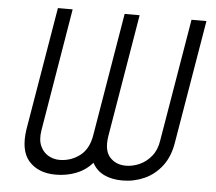

<svg xmlns="http://www.w3.org/2000/svg" viewBox="-52 -784 958 852"><g transform="rotate(5 427.0 -358.5)"><path d="M79.9 -180.4 171.9 -727.3H237.6L146.3 -180.4Q139.6 -138.1 151.8 -110.8Q164.1 -83.5 187.3 -70.1Q210.6 -56.8 236.9 -56.8Q287.6 -56.8 327.6 -87Q367.5 -117.2 377.5 -180.4L469.1 -727.3H535.9L444.2 -180.4Q434.3 -117.2 461.1 -87Q487.9 -56.8 533 -56.8Q563.2 -56.8 593.4 -70.1Q623.6 -83.5 646.1 -111Q668.7 -138.5 675.1 -180.4L767 -727.3H833.5L741.5 -180.4Q731.5 -115.8 699.2 -73.5Q666.9 -31.2 620.9 -10.7Q574.9 9.9 523.1 9.9Q475.9 9.9 441.4 -6.6Q407 -23.1 389.2 -57.2Q359 -23.1 316.9 -6.6Q274.9 9.9 226.2 9.9Q149.1 9.9 107.1 -36.6Q65 -83.1 79.9 -180.4Z"/></g></svg>

Font: Inter Light  BETA
Style: Italic
Weight: 300
Italic angle: 9.39999°
Designer: Rasmus Andersson
Foundry: rsms
Version: Version 3.011;git-f93a4a705